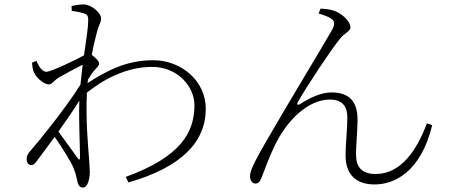

<svg xmlns="http://www.w3.org/2000/svg" viewBox="-20 -801 2040 864"><path d="M246 -453C277 -470 314 -491 352 -510L342 -420C274 -312 157 -168 120 -126C102 -106 100 -98 100 -84C100 -70 108 -58 120 -58C131 -58 138 -66 147 -78L226 -185C259 -138 303 -68 312 -42C320 -22 323 -8 328 14C332 35 341 43 353 43C377 43 384 -3 384 -26C384 -46 382 -64 381 -84C377 -137 365 -261 371 -384C442 -441 546 -500 664 -500C782 -500 855 -409 855 -328C855 -205 793 -95 546 -5L558 20C795 -48 906 -161 906 -312C906 -436 797 -530 669 -530C546 -530 456 -480 374 -427L376 -443C385 -458 394 -472 402 -481C414 -496 426 -504 426 -515C426 -527 407 -544 393 -554C401 -598 410 -632 414 -648C424 -691 435 -698 435 -718C435 -743 392 -781 356 -781C336 -781 317 -777 302 -774L303 -752C324 -749 341 -746 354 -742C371 -737 377 -733 377 -710C377 -678 368 -622 358 -552C330 -536 211 -478 189 -478C173 -478 158 -494 144 -527L124 -519C125 -508 126 -496 130 -482C139 -453 178 -421 200 -421C214 -421 224 -440 246 -453ZM337 -348C334 -250 340 -149 340 -94C340 -80 336 -80 330 -89L243 -209C277 -257 311 -306 337 -348Z M1414 -740C1432 -735 1459 -726 1472 -716C1485 -707 1489 -693 1474 -666C1435 -597 1285 -350 1189 -184C1138 -96 1105 -38 1105 -9C1105 16 1119 25 1129 25C1141 25 1148 19 1156 1C1169 -30 1188 -89 1221 -155C1273 -259 1365 -353 1465 -353C1525 -353 1543 -317 1543 -273C1543 -216 1535 -153 1535 -103C1535 -10 1587 29 1666 29C1752 29 1873 -24 1925 -238L1901 -246C1856 -125 1784 -18 1671 -18C1606 -18 1582 -51 1582 -107C1582 -150 1589 -216 1589 -262C1589 -344 1552 -385 1472 -385C1429 -385 1382 -366 1329 -332C1320 -326 1314 -332 1320 -341C1362 -416 1469 -576 1507 -623C1531 -655 1557 -659 1557 -678C1557 -706 1518 -740 1485 -752C1469 -758 1441 -762 1422 -762Z"/></svg>

Font: Noto Serif CJK SC ExtraLight
Style: Regular
Weight: 200
Designer: Ryoko NISHIZUKA 西塚涼子 (kana & ideographs); Frank Grießhammer (Latin, Greek & Cyrillic); Wenlong ZHANG 张文龙 (bopomofo); San
Foundry: Adobe
Version: Version 2.001;hotconv 1.1.0;makeotfexe 2.6.0